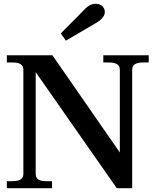

<svg xmlns="http://www.w3.org/2000/svg" viewBox="-20 -991 819 1011"><path d="M300 -815 422 -938Q451 -971 483 -971Q507 -971 519.5 -958Q532 -945 532 -928Q532 -912 520 -897.5Q508 -883 484 -869L327 -777ZM16 -37H46Q75 -37 89 -46.5Q103 -56 103 -75V-624Q103 -644 89 -653Q75 -662 46 -662H16V-700H256L611 -188V-624Q611 -662 555 -662H524V-700H763V-662H732Q676 -662 676 -624V0H595L168 -611V-75Q168 -55 181.5 -46Q195 -37 223 -37H254V0H16Z"/></svg>

Font: Taviraj SemiBold
Style: Regular
Weight: 600
Designer: Katatrad Team
Foundry: CadsonDemak
Version: Version 1.001